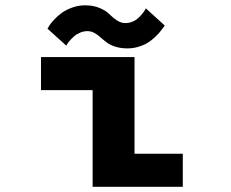

<svg xmlns="http://www.w3.org/2000/svg" viewBox="-20 -720 890 740"><path d="M471.5 -533.5Q445 -533.5 424.2 -540.2Q403.5 -547 390.8 -556.8Q378 -566.5 367 -576.5Q356 -586.5 343.5 -593.2Q331 -600 317 -600Q302.5 -600 288.8 -594.2Q275 -588.5 265.8 -580.2Q256.5 -572 249.2 -563.8Q242 -555.5 239 -550L235.5 -544L163 -609.5Q165.5 -614.5 171.2 -623.2Q177 -632 190 -645.8Q203 -659.5 219 -671Q235 -682.5 258.8 -691Q282.5 -699.5 308 -699.5Q340.5 -699.5 365 -688.8Q389.5 -678 401.8 -665.2Q414 -652.5 430 -641.8Q446 -631 463 -631Q477.5 -631 491 -636.8Q504.5 -642.5 513.5 -651Q522.5 -659.5 529.2 -668Q536 -676.5 539 -682L542 -688L615 -621.5Q614.5 -621 607.8 -611.8Q601 -602.5 594.2 -594.2Q587.5 -586 574.2 -574Q561 -562 547 -553.8Q533 -545.5 513 -539.5Q493 -533.5 471.5 -533.5ZM498.5 -127.5H684.5V0H337V-372.5H138V-500H498.5Z"/></svg>

Font: League Mono Wide
Style: Bold
Weight: 700
Width: 8
Designer: Tyler Finck
Foundry: The League of Moveable Type / Tyler Finck
Version: Version 2.210